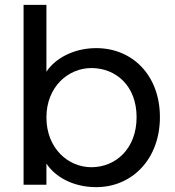

<svg xmlns="http://www.w3.org/2000/svg" viewBox="-20 -760 720 790"><path d="M376 -562C281 -562 206 -518 171 -465V-740H77V0H171V-87C205 -35 277 10 376 10C524 10 638 -106 638 -278C638 -450 525 -562 376 -562ZM171 -277C171 -402 260 -480 356 -480C456 -480 542 -408 542 -278C542 -148 456 -72 356 -72C260 -72 171 -150 171 -277Z"/></svg>

Font: Malmofest
Style: Regular
Weight: 400
Designer: Jonny Pinhorn (Poppins), Kolossal
Version: Version 1.004;Glyphs 3.1.2 (3151)